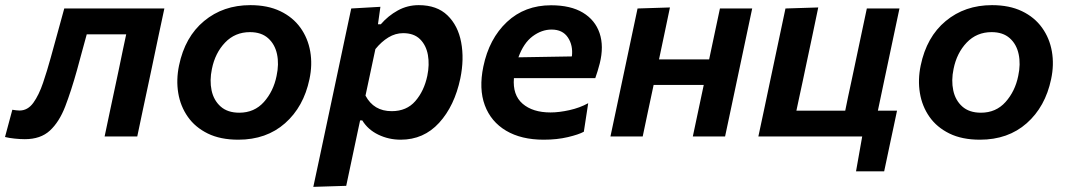

<svg xmlns="http://www.w3.org/2000/svg" viewBox="-62 -531 4155 747"><path d="M34.5 10.5Q16.5 10.5 -5.2 8.2Q-27 6 -42.5 2L-14 -104Q-6.5 -102.5 1.5 -101.8Q9.5 -101 14 -101Q46 -101 67.8 -131.2Q89.5 -161.5 105.5 -208.8Q121.5 -256 135.5 -307Q149 -356.5 162.5 -405Q176 -453.5 188 -498H577.5Q566 -444.5 554.8 -391.8Q543.5 -339 528.5 -266.5L518 -217Q504.5 -155 494 -104.5Q483.5 -54 472 0H345Q356.5 -54 367 -104.5Q377.5 -155 391 -217L401.5 -266.5Q409.5 -306 416.2 -337.5Q423 -369 429 -397.5H275.5Q266 -362 256 -326.2Q246 -290.5 237.5 -258Q215 -177.5 191.8 -117Q168.5 -56.5 132.2 -23Q96 10.5 34.5 10.5Z M865 12.5Q795.5 12.5 746.5 -11.5Q697.5 -35.5 668.8 -76.5Q640 -117.5 631.5 -169Q623 -220.5 634.5 -276Q657.5 -387.5 732 -449.2Q806.5 -511 912 -511Q979.5 -511 1028.5 -487.5Q1077.5 -464 1106.8 -423.2Q1136 -382.5 1145 -330.8Q1154 -279 1142 -223Q1119.5 -115.5 1047 -51.5Q974.5 12.5 865 12.5ZM869 -92.5Q927.5 -92.5 964.8 -134.2Q1002 -176 1014 -235.5Q1024 -281.5 1015.8 -320.2Q1007.5 -359 981 -382.5Q954.5 -406 910.5 -406Q852.5 -406 813.8 -365.5Q775 -325 762.5 -263Q753 -218 761.2 -179.2Q769.5 -140.5 796.5 -116.5Q823.5 -92.5 869 -92.5Z M1157 196Q1168.5 142 1179.8 89.5Q1191 37 1204 -24.5L1255.5 -267Q1266.5 -319 1278.8 -377.2Q1291 -435.5 1304.5 -498L1418 -504.5L1408.5 -436.5H1419.5Q1448 -469.5 1485.5 -490.2Q1523 -511 1567 -511Q1638 -511 1679 -471.2Q1720 -431.5 1732.2 -366.5Q1744.5 -301.5 1729 -226Q1706.5 -119 1646.5 -53.2Q1586.5 12.5 1497 12.5Q1450.5 12.5 1410 -7Q1369.5 -26.5 1347.5 -62.5H1339L1329.5 -18Q1317.5 38.5 1307 88.2Q1296.5 138 1285 192ZM1462 -98.5Q1520 -98.5 1554 -137.8Q1588 -177 1600.5 -236Q1609.5 -279.5 1602.8 -317.2Q1596 -355 1572.2 -378.5Q1548.5 -402 1506.5 -402Q1476.5 -402 1449.2 -385.5Q1422 -369 1398.5 -340L1360 -159Q1392 -98.5 1462 -98.5Z M2053.5 12.5Q1966 12.5 1907 -22.5Q1848 -57.5 1824.2 -121.5Q1800.5 -185.5 1818.5 -272Q1841 -380.5 1910.2 -445.5Q1979.5 -510.5 2082 -510.5Q2158 -510.5 2205.8 -481.8Q2253.5 -453 2270.8 -402Q2288 -351 2271.5 -284.5Q2263.5 -253.5 2254 -227H1937.5Q1932 -161.5 1971.2 -127.5Q2010.5 -93.5 2080 -93.5Q2113 -93.5 2153.5 -102.5Q2194 -111.5 2226.5 -129.5L2209.5 -18.5Q2189.5 -7.5 2147.2 2.5Q2105 12.5 2053.5 12.5ZM2084 -416Q2045.5 -416 2010.2 -389.8Q1975 -363.5 1955 -308L2163 -311.5Q2168 -354.5 2147.5 -385.2Q2127 -416 2084 -416Z M2313 0Q2324.5 -54 2335.2 -104.5Q2346 -155 2359 -217L2369.5 -266.5Q2385 -339 2396 -391.8Q2407 -444.5 2418.5 -498L2544.5 -502Q2534.5 -453.5 2524.5 -406.5Q2514.5 -359.5 2502 -300H2697Q2709.5 -359 2719.2 -404.8Q2729 -450.5 2739 -498H2864.5Q2853 -444.5 2842 -391.8Q2831 -339 2815.5 -266.5L2805 -217Q2792 -155 2781.2 -104.5Q2770.5 -54 2759 0H2633.5Q2645 -54 2655.2 -102.5Q2665.5 -151 2676 -200.5H2481Q2469 -144.5 2459 -97.5Q2449 -50.5 2438.5 0Z M3268.5 135.5 3292.5 0H2888.5Q2900 -54 2910.8 -104.5Q2921.5 -155 2934.5 -217L2945 -266.5Q2960.5 -339 2971.5 -391.8Q2982.5 -444.5 2994 -498L3121.5 -502Q3110 -447 3098.8 -393.2Q3087.5 -339.5 3072 -267L3061.5 -217Q3054 -182.5 3048 -154.5Q3042 -126.5 3036.5 -100.5H3226.5Q3231.5 -126 3237.5 -154.2Q3243.5 -182.5 3251 -217L3261.5 -266.5Q3277 -339 3288 -391.8Q3299 -444.5 3310.5 -498H3437.5Q3426 -444.5 3415 -391.8Q3404 -339 3388.5 -266.5L3378 -217Q3370.5 -182.5 3364.8 -154.2Q3359 -126 3353.5 -100.5H3428Q3422 -71.5 3415.2 -39.8Q3408.5 -8 3402 22Q3396 50.5 3390 78.8Q3384 107 3378 135.5Z M3750.5 12.5Q3681 12.5 3632 -11.5Q3583 -35.5 3554.2 -76.5Q3525.5 -117.5 3517 -169Q3508.5 -220.5 3520 -276Q3543 -387.5 3617.5 -449.2Q3692 -511 3797.5 -511Q3865 -511 3914 -487.5Q3963 -464 3992.2 -423.2Q4021.5 -382.5 4030.5 -330.8Q4039.5 -279 4027.5 -223Q4005 -115.5 3932.5 -51.5Q3860 12.5 3750.5 12.5ZM3754.5 -92.5Q3813 -92.5 3850.2 -134.2Q3887.5 -176 3899.5 -235.5Q3909.5 -281.5 3901.2 -320.2Q3893 -359 3866.5 -382.5Q3840 -406 3796 -406Q3738 -406 3699.2 -365.5Q3660.5 -325 3648 -263Q3638.5 -218 3646.8 -179.2Q3655 -140.5 3682 -116.5Q3709 -92.5 3754.5 -92.5Z"/></svg>

Font: Commissioner SemiBold
Style: Italic
Weight: 600
Italic angle: -12°
Designer: Kostas Bartsokas
Foundry: Kostas Bartsokas
Version: Version 1.000; ttfautohint (v1.8.3)